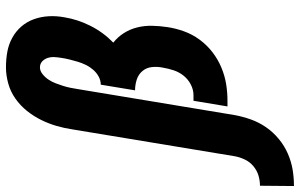

<svg xmlns="http://www.w3.org/2000/svg" viewBox="-305 -582 1006 644"><g transform="rotate(-90 198.0 -260.0)"><path d="M-104 223 -103 109Q-86 109 -69 104Q-52 99 -37.5 87Q-23 75 -15 58Q-7 41 -4 24L86 -520Q90 -547 97.5 -573Q105 -599 117.5 -624.5Q130 -650 148 -672.5Q166 -695 189.5 -711.5Q213 -728 240.5 -735.5Q268 -743 294 -743Q321 -743 346 -738.5Q371 -734 393 -722Q415 -710 431 -691.5Q447 -673 455.5 -649.5Q464 -626 465.5 -600Q467 -574 462 -547Q455 -503 433.5 -460Q412 -417 377 -383Q396 -368 409 -347.5Q422 -327 428 -303Q434 -279 433.5 -253Q433 -227 429 -201Q425 -174 415 -146Q405 -118 387 -93.5Q369 -69 345 -50.5Q321 -32 293.5 -20.5Q266 -9 238 -4.5Q210 0 182 0H163L182 -114H201Q219 -114 236.5 -123Q254 -132 266 -147Q278 -162 284 -180Q290 -198 293 -216Q297 -235 295 -253.5Q293 -272 281.5 -285.5Q270 -299 252.5 -304.5Q235 -310 217 -310L236 -425Q250 -425 263 -432Q276 -439 286 -450.5Q296 -462 302.5 -475.5Q309 -489 313 -502.5Q317 -516 320.5 -530Q324 -544 326 -558Q328 -570 328.5 -581.5Q329 -593 325.5 -603.5Q322 -614 314 -621.5Q306 -629 294 -629Q282 -629 271 -620Q260 -611 252.5 -599.5Q245 -588 240.5 -576Q236 -564 232 -551.5Q228 -539 225.5 -526.5Q223 -514 221 -501L134 24Q129 51 119.5 78Q110 105 93.5 129Q77 153 54 172Q31 191 4.5 202.5Q-22 214 -49 218.5Q-76 223 -104 223Z"/></g></svg>

Font: Iosevka Term Curly Heavy
Style: Italic
Weight: 900
Italic angle: -9°
Designer: Belleve Invis
Foundry: Belleve Invis
Version: Version 32.3.0